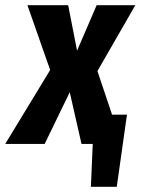

<svg xmlns="http://www.w3.org/2000/svg" viewBox="-68 -551 538 735"><path d="M305 -279 361 -112H418L379 164H280L287 0H244L199 -198L103 0H-48L124 -283L37 -531H193L227 -357L302 -531H450Z"/></svg>

Font: Fira Sans Extra Condensed
Style: Bold Italic
Weight: 700
Width: 3
Italic angle: -8°
Designer: Carrois Corporate & Edenspiekermann AG
Foundry: Carrois Corporate GbR & Edenspiekermann AG
Version: Version 4.203